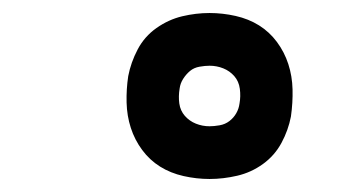

<svg xmlns="http://www.w3.org/2000/svg" viewBox="-20 -802 540 295"><path d="M302 -527Q282 -527 262 -531.5Q242 -536 226 -546Q210 -556 198.5 -571.5Q187 -587 181 -605.5Q175 -624 174.5 -644.5Q174 -665 177 -685Q181 -706 191.5 -726Q202 -746 220.5 -759Q239 -772 260 -777Q281 -782 302 -782Q322 -782 342 -777.5Q362 -773 378 -763Q394 -753 405.5 -737.5Q417 -722 423 -703.5Q429 -685 429.5 -664.5Q430 -644 427 -623Q423 -602 412.5 -582.5Q402 -563 384 -550Q366 -537 344.5 -532Q323 -527 302 -527ZM302 -608Q309 -608 317.5 -609.5Q326 -611 332.5 -616Q339 -621 343 -628Q347 -635 348 -643Q350 -654 348.5 -665.5Q347 -677 340 -685Q333 -693 323 -697Q313 -701 302 -701Q295 -701 286.5 -699.5Q278 -698 272 -693Q266 -688 261.5 -681Q257 -674 256 -666Q254 -654 255.5 -643Q257 -632 264 -624Q271 -616 281 -612Q291 -608 302 -608Z"/></svg>

Font: Iosevka Curly Extrabold
Style: Italic
Weight: 800
Italic angle: -9°
Monospace: yes
Designer: Belleve Invis
Foundry: Belleve Invis
Version: Version 22.1.2; ttfautohint (v1.8.4)